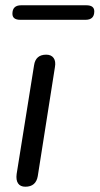

<svg xmlns="http://www.w3.org/2000/svg" viewBox="-20 -700 377 727"><path d="M76 7Q57 7 48.5 -5.5Q40 -18 43 -41L109 -453Q115 -493 155 -493Q174 -493 183 -480.5Q192 -468 188 -446L123 -33Q116 7 76 7ZM57 -625Q27 -625 27 -648Q27 -680 60 -680H307Q337 -680 337 -657Q337 -625 304 -625Z"/></svg>

Font: Nunito
Style: Italic
Weight: 400
Italic angle: -9°
Designer: Vernon Adams
Foundry: Vernon Adams
Version: Version 3.601; ttfautohint (v1.8.2.53-6de2)